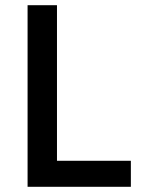

<svg xmlns="http://www.w3.org/2000/svg" viewBox="-20 -718 553 738"><path d="M86 0V-698H199V-100H483V0Z"/></svg>

Font: IBM Plex Sans Hebrew Medm
Style: Regular
Weight: 500
Designer: Mike Abbink, Paul van der Laan, Pieter van Rosmalen, Yanek Iontef
Foundry: Bold Monday
Version: Version 1.3